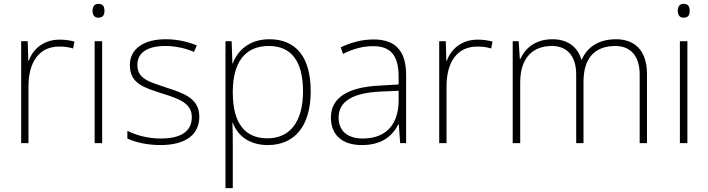

<svg xmlns="http://www.w3.org/2000/svg" viewBox="-20 -744 3682 998"><path d="M290 -538C207 -538 152 -490 130 -429H127L124 -530H90V0H128V-295C128 -421 183 -502 288 -502C316 -502 337 -499 360 -492L367 -528C344 -534 319 -538 290 -538Z M491 -724C470 -724 461 -709 461 -688C461 -667 470 -652 491 -652C516 -652 523 -667 523 -688C523 -709 516 -724 491 -724ZM511 -530H472V0H511Z M1016 -137C1016 -235 932 -260 841 -290C756 -319 694 -333 694 -407C694 -472 749 -505 840 -505C892 -505 950 -492 988 -474L1003 -508C959 -526 904 -540 841 -540C727 -540 655 -490 655 -406C655 -310 727 -289 823 -258C914 -230 977 -206 977 -135C977 -67 929 -24 815 -24C753 -24 692 -39 642 -64V-24C680 -6 741 10 814 10C946 10 1016 -45 1016 -137Z M1380 -540C1275 -540 1214 -480 1190 -414H1188L1184 -530H1152V234H1190V16C1190 -23 1190 -66 1188 -106H1190C1214 -42 1272 10 1372 10C1512 10 1595 -90 1595 -269C1595 -447 1519 -540 1380 -540ZM1377 -505C1495 -505 1555 -425 1555 -269C1555 -111 1487 -25 1370 -25C1255 -25 1190 -101 1190 -263V-269C1191 -419 1253 -505 1377 -505Z M1921 -539C1860 -539 1802 -522 1751 -498L1763 -464C1818 -491 1866 -504 1920 -504C2008 -504 2052 -459 2052 -345V-305L1952 -299C1791 -291 1700 -238 1700 -133C1700 -44 1757 10 1861 10C1966 10 2019 -37 2051 -98H2053L2060 0H2091V-353C2091 -482 2034 -539 1921 -539ZM1956 -268 2052 -272V-219C2051 -101 1990 -24 1865 -24C1786 -24 1740 -64 1740 -133C1740 -221 1820 -261 1956 -268Z M2463 -538C2380 -538 2325 -490 2303 -429H2300L2297 -530H2263V0H2301V-295C2301 -421 2356 -502 2461 -502C2489 -502 2510 -499 2533 -492L2540 -528C2517 -534 2492 -538 2463 -538Z M3182 -540C3092 -540 3032 -499 3004 -434H3002C2982 -503 2927 -540 2852 -540C2758 -540 2708 -489 2685 -438H2682L2676 -530H2645V0H2684V-315C2684 -448 2753 -505 2849 -505C2922 -505 2975 -459 2975 -357V0H3013V-319C3013 -449 3078 -505 3179 -505C3252 -505 3305 -459 3305 -357V0H3343V-359C3343 -483 3278 -540 3182 -540Z M3533 -724C3512 -724 3503 -709 3503 -688C3503 -667 3512 -652 3533 -652C3558 -652 3565 -667 3565 -688C3565 -709 3558 -724 3533 -724ZM3553 -530H3514V0H3553Z"/></svg>

Font: Noto Sans Georgian ExtraLight
Style: Regular
Weight: 200
Designer: Monotype Design Team, Akaki Razmadze
Foundry: Google LLC
Version: Version 2.005